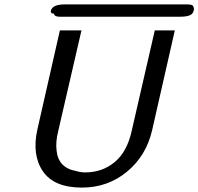

<svg xmlns="http://www.w3.org/2000/svg" viewBox="-20 -832 901 872"><path d="M225 -770Q218 -770 214.5 -772.5Q211 -775 211 -778Q211 -781 211 -783Q218 -812 274 -812H824H828H831Q855 -812 858 -803Q861 -793 861 -792Q860 -772 845 -764Q830 -756 797 -756H251Q227 -756 225 -770ZM150 -245 252 -694H350L244 -235Q232 -187 237 -148Q245 -69 327 -55Q345 -49 367 -49Q444 -49 500.5 -95.5Q557 -142 578 -237L683 -694H774L671 -241Q644 -124 556.5 -52Q469 20 352 20Q225 20 174.5 -54.5Q124 -129 150 -245Z"/></svg>

Font: Coval
Style: Book Italic
Weight: 350
Foundry: Context Ltd
Version: Version 001.000